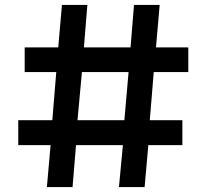

<svg xmlns="http://www.w3.org/2000/svg" viewBox="-20 -750 837 778"><path d="M612 -558H743V-458H603L587 -263H719V-162H581L566 8H462L478 -162H288L274 8H170L185 -162H54V-263H192L208 -458H80V-558H216L231 -730H334L320 -558H509L523 -730H627ZM294 -263H484L501 -458H312Z"/></svg>

Font: SUITE
Style: Bold
Weight: 700
Designer: Sun
Foundry: Sun
Version: Version 2.040